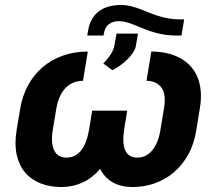

<svg xmlns="http://www.w3.org/2000/svg" viewBox="-20 -746 877 776"><path d="M47.2 -220.2 61.8 -307.5Q70.7 -360.1 94.1 -402.5Q117.5 -445 152.9 -475Q188.2 -505 234.4 -521.3Q280.5 -537.6 334.9 -537.6L315.3 -419.4Q295.8 -419.4 278.4 -412.8Q261 -406.2 246.8 -392.4Q232.6 -378.6 222.7 -357.4Q212.7 -336.3 207.7 -307.5L193.2 -220.2Q188.6 -191.4 190.7 -170.3Q192.8 -149.1 200.3 -135.7Q207.7 -122.2 220 -115.6Q232.2 -109 247.9 -109Q321.4 -109 340.6 -225.1L352.6 -298.7H494L482.2 -225.1Q473 -167.6 486.3 -138.3Q499.6 -109 535.2 -109Q551.1 -109 565.9 -115.4Q580.6 -121.8 592.9 -135.5Q605.1 -149.1 614.3 -170.1Q623.6 -191.1 628.2 -220.2L642.8 -307.5Q652.3 -365.8 632.1 -392.4Q611.5 -419.4 572.1 -419.4L591.6 -537.6Q658.7 -537.6 707 -511.7Q731.5 -498.6 749.5 -479.2Q767.4 -459.9 778.1 -434.3Q788.7 -408.7 791.4 -377Q794 -345.2 787.6 -307.5L773.4 -220.2Q764.6 -164.1 740.6 -121.1Q716.6 -78.1 682.2 -49Q647.7 -19.9 605.1 -5Q562.5 9.9 515.6 9.9Q469.8 9.9 436.8 -8.3Q403.8 -26.6 384.6 -63.2Q353.3 -26.6 313.7 -8.3Q274.1 9.9 228 9.9Q181.1 9.9 143.5 -5Q105.8 -19.9 81.3 -49Q56.8 -78.1 47.4 -121.1Q38 -164.1 47.2 -220.2ZM332.7 -602.3 335.6 -620Q339.8 -647.7 351.2 -667.6Q362.6 -687.5 379.8 -700.5Q397 -713.4 419.7 -719.6Q442.5 -725.9 469.5 -725.9Q489 -725.9 506.9 -721.6Q524.9 -717.3 542.6 -710.8Q560.4 -704.2 578.3 -696.7Q596.2 -689.3 616.1 -682.7Q636 -676.1 658.6 -671.9Q681.1 -667.6 707.4 -667.6H724.4L713.4 -602.3H695Q669.7 -602.3 647.9 -605.5Q626.1 -608.7 605.5 -614.5Q584.9 -620.4 564.5 -628.4Q544 -636.4 521 -646Q486.5 -660.5 460.2 -660.5Q437.9 -660.5 421.2 -649Q404.5 -637.4 399.9 -610.8L398.4 -602.3ZM442.5 -563.2 451 -610.1H537.6L529.1 -560.4Q527 -546.9 516.9 -532.1Q506.7 -517.4 492.9 -504.1Q479 -490.8 463.4 -479.8Q447.8 -468.8 434.3 -462.4L397.4 -489.3Q437.9 -530.9 442.5 -563.2Z"/></svg>

Font: Inter P
Style: Bold Italic
Weight: 700
Italic angle: 9.39999°
Designer: Rasmus Andersson
Foundry: rsms
Version: Version 3.018;git-588b23468